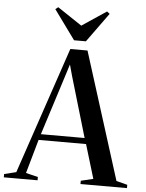

<svg xmlns="http://www.w3.org/2000/svg" viewBox="-95 -1024 818 1074"><g transform="rotate(5 314.0 -487.0)"><path d="M34.5 -35 275.5 -747.5H372L597 -34.5L659 -18.5V0H398V-18.5L467 -35L409.5 -225.5H143L89 -35L157 -18.5V0H-32.5V-18.5ZM398.5 -258.5 298.5 -597.5 281 -661 261 -597.5 153 -258.5ZM292 -798 172.5 -962.5 188 -974.5 325 -883 462 -974.5 477.5 -962.5 358.5 -798Z"/></g></svg>

Font: Merriweather 144pt Medium
Style: Regular
Weight: 500
Version: Version 2.100